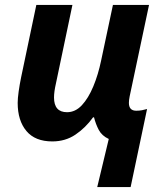

<svg xmlns="http://www.w3.org/2000/svg" viewBox="-20 -566 660 782"><path d="M376 196 423 0Q395 -13 382.5 -36.5Q370 -60 363 -88H359Q328 -45 287 -17.5Q246 10 193 10Q123 10 87.5 -32.5Q52 -75 52 -147Q52 -165 56 -193.5Q60 -222 66 -251L128 -546H275L208 -227Q200 -192 200 -169Q200 -109 253 -109Q287 -109 313.5 -137.5Q340 -166 360 -214Q380 -262 392 -320L440 -546H587L508 -173Q505 -158 505 -147Q505 -115 535 -115Q547 -115 558 -117Q569 -119 579 -122L512 196Z"/></svg>

Font: Noto IKEA Latin
Style: Bold Italic
Weight: 700
Italic angle: -12°
Designer: Monotype Design Team
Foundry: Monotype Imaging Inc.
Version: Version 1.0